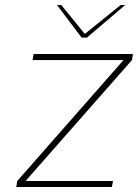

<svg xmlns="http://www.w3.org/2000/svg" viewBox="-20 -746 550 765"><path d="M326.2 -596.2H305.2L207 -726.1H224.1L317.9 -610.8L460.9 -726.1H479ZM425.8 -1H44.9L48.8 -24.9L472.2 -506.8H109.9L113.8 -530.8H509.8L505.9 -506.8L82 -24.9H430.2Z"/></svg>

Font: Squarion Thin
Style: Italic
Weight: 100
Designer: Natanael Gama
Version: Version 1.00;September 12, 2019;FontCreator 11.5.0.2425 64-b